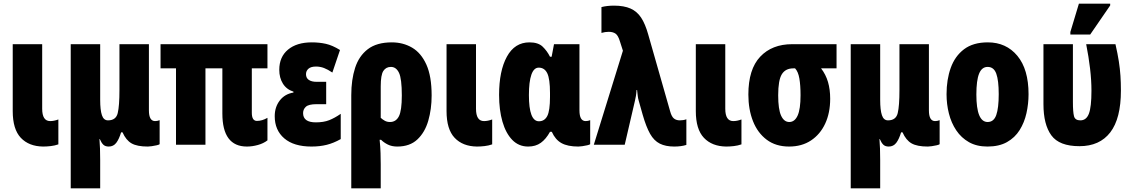

<svg xmlns="http://www.w3.org/2000/svg" viewBox="-20 -796 6233 1056"><path d="M217 10Q139 9 94.5 -38Q50 -85 50 -185V-553H212V-198Q212 -130 256 -130Q277 -130 301 -139V-2Q281 5 259 7.5Q237 10 217 10Z M369 240V-553H531V-246Q531 -191 540.5 -162.5Q550 -134 574 -134Q618 -134 627.5 -174Q637 -214 637 -300V-553H799V-189Q799 -130 833 -130Q846 -130 858 -135V-3Q855 0 842 3Q829 6 815 8Q801 10 793 10Q734 10 703.5 -7.5Q673 -25 654 -68H646Q635 -31 619.5 -10.5Q604 10 578 10Q559 10 548.5 0Q538 -10 529 -31H527Q529 -9 530 21Q531 51 531 84V240Z M1338 10Q1203 10 1203 -172V-420H1110V0H948V-420H863V-553H1451V-420H1365V-176Q1365 -131 1393 -131Q1422 -131 1451 -148V-24Q1429 -7 1398 1.5Q1367 10 1338 10Z M1693 10Q1596 10 1543.5 -35Q1491 -80 1491 -157Q1491 -207 1518.5 -243Q1546 -279 1594 -287V-292Q1556 -304 1536 -336Q1516 -368 1516 -412Q1516 -483 1564 -523Q1612 -563 1695 -563Q1736 -563 1772 -555Q1808 -547 1850 -521L1808 -397Q1783 -414 1762 -422Q1741 -430 1718 -430Q1690 -430 1676.5 -418Q1663 -406 1663 -388Q1663 -367 1678.5 -356.5Q1694 -346 1721 -346H1774V-223H1721Q1678 -223 1662.5 -209Q1647 -195 1647 -174Q1647 -123 1717 -123Q1760 -123 1790.5 -135Q1821 -147 1854 -170V-31Q1815 -9 1777 0.5Q1739 10 1693 10Z M1912 240V-273Q1912 -357 1933 -422.5Q1954 -488 2003 -525.5Q2052 -563 2135 -563Q2197 -563 2246.5 -534Q2296 -505 2325 -441Q2354 -377 2354 -271Q2354 -196 2335.5 -132Q2317 -68 2275.5 -29Q2234 10 2165 10Q2135 10 2113 -1Q2091 -12 2076 -27H2068Q2072 11 2073 46Q2074 81 2074 107V240ZM2125 -125Q2158 -125 2174 -156.5Q2190 -188 2190 -271Q2190 -363 2174.5 -395.5Q2159 -428 2130 -428Q2103 -428 2088.5 -406Q2074 -384 2074 -321V-148Q2085 -138 2097 -131.5Q2109 -125 2125 -125Z M2603 10Q2525 9 2480.5 -38Q2436 -85 2436 -185V-553H2598V-198Q2598 -130 2642 -130Q2663 -130 2687 -139V-2Q2667 5 2645 7.5Q2623 10 2603 10Z M2885 10Q2833 10 2797.5 -26.5Q2762 -63 2743.5 -127Q2725 -191 2725 -274Q2725 -406 2768 -484.5Q2811 -563 2892 -563Q2940 -563 2964.5 -539.5Q2989 -516 3005 -484H3014L3027 -553H3167V-189Q3167 -130 3201 -130Q3214 -130 3226 -135V-3Q3223 0 3210 3Q3197 6 3183 8Q3169 10 3161 10Q3102 10 3068 -9Q3034 -28 3015 -71H3005Q2983 -31 2954.5 -10.5Q2926 10 2885 10ZM2944 -129Q2975 -129 2990 -158Q3005 -187 3005 -263V-285Q3005 -362 2990 -393Q2975 -424 2943 -424Q2916 -424 2902.5 -385Q2889 -346 2889 -273Q2889 -129 2944 -129Z M3688 10Q3641 10 3609 -6Q3577 -22 3555.5 -60Q3534 -98 3515 -164L3493 -242Q3489 -255 3487.5 -269.5Q3486 -284 3484 -301H3481Q3480 -283 3477.5 -268Q3475 -253 3472 -241L3416 0H3246L3406 -517L3390 -567Q3380 -601 3365.5 -611Q3351 -621 3328 -621Q3308 -621 3288 -615V-757Q3303 -761 3320.5 -763Q3338 -765 3357 -765Q3412 -765 3448 -749Q3484 -733 3506.5 -698.5Q3529 -664 3545 -607L3666 -183Q3674 -154 3687 -144Q3700 -134 3719 -134Q3739 -134 3755 -140V1Q3727 10 3688 10Z M3974 10Q3896 9 3851.5 -38Q3807 -85 3807 -185V-553H3969V-198Q3969 -130 4013 -130Q4034 -130 4058 -139V-2Q4038 5 4016 7.5Q3994 10 3974 10Z M4320 10Q4247 10 4197 -27.5Q4147 -65 4121.5 -129.5Q4096 -194 4096 -276Q4096 -415 4161 -484Q4226 -553 4337 -553H4581V-420H4496Q4522 -386 4534 -345Q4546 -304 4546 -253Q4546 -175 4518.5 -116Q4491 -57 4440.5 -23.5Q4390 10 4320 10ZM4321 -125Q4351 -125 4367 -160.5Q4383 -196 4383 -272Q4383 -327 4376.5 -364.5Q4370 -402 4353 -420H4343Q4300 -420 4280 -387.5Q4260 -355 4260 -272Q4260 -195 4276 -160Q4292 -125 4321 -125Z M4659 240V-553H4821V-246Q4821 -191 4830.5 -162.5Q4840 -134 4864 -134Q4908 -134 4917.5 -174Q4927 -214 4927 -300V-553H5089V-189Q5089 -130 5123 -130Q5136 -130 5148 -135V-3Q5145 0 5132 3Q5119 6 5105 8Q5091 10 5083 10Q5024 10 4993.5 -7.5Q4963 -25 4944 -68H4936Q4925 -31 4909.5 -10.5Q4894 10 4868 10Q4849 10 4838.5 0Q4828 -10 4819 -31H4817Q4819 -9 4820 21Q4821 51 4821 84V240Z M5637 -278Q5637 -225 5625.5 -173.5Q5614 -122 5588 -80.5Q5562 -39 5518.5 -14.5Q5475 10 5411 10Q5352 10 5309.5 -14Q5267 -38 5239.5 -79Q5212 -120 5199 -171.5Q5186 -223 5186 -278Q5186 -358 5209 -422.5Q5232 -487 5282 -525Q5332 -563 5413 -563Q5514 -563 5575.5 -489Q5637 -415 5637 -278ZM5350 -276Q5350 -125 5412 -125Q5446 -125 5459.5 -163.5Q5473 -202 5473 -278Q5473 -354 5459.5 -391Q5446 -428 5412 -428Q5380 -428 5365 -391Q5350 -354 5350 -276Z M5917 8Q5806 8 5762.5 -51.5Q5719 -111 5719 -223V-553H5881V-235Q5881 -180 5887 -157Q5893 -134 5922 -134Q5955 -134 5969 -171Q5983 -208 5983 -297Q5983 -354 5975.5 -418Q5968 -482 5954 -553H6115Q6127 -501 6133.5 -459Q6140 -417 6142.5 -379Q6145 -341 6145 -298Q6145 -144 6086.5 -68Q6028 8 5917 8ZM5867 -606V-620L5914 -776H6086V-766L5976 -606Z"/></svg>

Font: Noto Sans ExtraCondensed Black
Style: Regular
Weight: 900
Width: 2
Designer: Monotype Design Team
Foundry: Monotype Imaging Inc.
Version: Version 2.013; ttfautohint (v1.8.4.7-5d5b)